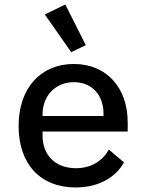

<svg xmlns="http://www.w3.org/2000/svg" viewBox="-20 -808 640 840"><path d="M310.7 12.1C415.5 12.1 488.3 -35.2 522.4 -97.7L456.3 -153.4C427.6 -103.3 378.6 -72.1 312.1 -72.1C221.2 -72.1 166.2 -131 166.2 -213.8V-232.6H538.7V-272.7C538.7 -423.7 446.7 -528.1 302.9 -528.1C158 -528.1 61.4 -422.9 61.4 -256.7C61.4 -93 154.1 12.1 310.7 12.1ZM166.2 -300.4V-307.5C166.2 -389.6 223.4 -448.5 303.3 -448.5C381.4 -448.5 432.9 -393.1 432.9 -310.4V-300.4ZM176.1 -744.7 291.5 -579.9 355.5 -610.4 265.6 -788.4Z"/></svg>

Font: Margiela Mono Medium
Style: Regular
Weight: 500
Designer: Mike Abbink, Paul van der Laan, Pieter van Rosmalen
Foundry: Bold Monday
Version: Version 2.003 2021